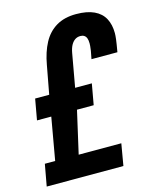

<svg xmlns="http://www.w3.org/2000/svg" viewBox="-115 -772 678 844"><g transform="rotate(-15 224.0 -349.5)"><path d="M-8 0 10 -99H57L91 -292H26L43 -387H107L131 -516Q141 -573 163 -614Q185 -655 222 -677Q259 -699 312 -699Q362 -699 394 -684Q426 -669 441 -641Q456 -613 456 -574Q456 -564 454 -547Q452 -530 445 -490H327Q332 -513 334 -526.5Q336 -540 336.5 -547.5Q337 -555 337 -559Q337 -574 333.5 -583Q330 -592 323 -596.5Q316 -601 306 -601Q292 -601 281.5 -594Q271 -587 263.5 -573.5Q256 -560 252 -538L225 -387H301L284 -292H208L164 -99H358L341 0Z"/></g></svg>

Font: Archivo ExtraCondensed
Style: Bold Italic
Weight: 700
Width: 2
Italic angle: -10°
Designer: Hector Gatti
Foundry: Omnibus-Type
Version: Version 2.001